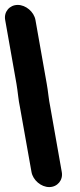

<svg xmlns="http://www.w3.org/2000/svg" viewBox="-80 -712 325 780"><path d="M64 -631 110 -371C115 -345 118 -306 124 -279L171 -13C177 20 153 48 120 48C87 48 54 20 48 -13L1 -277C-5 -303 -8 -343 -13 -371L-59 -631C-65 -664 -41 -692 -8 -692C25 -692 58 -664 64 -631Z"/></svg>

Font: Blanket
Style: ReversedObl
Weight: 700
Foundry: Cannot Into Space Fonts
Version: Version 0.9